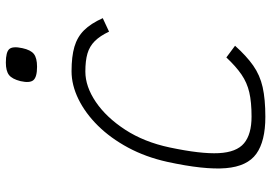

<svg xmlns="http://www.w3.org/2000/svg" viewBox="-152 -738 905 640"><g transform="rotate(-90 300.0 -418.5)"><path d="M428 -116 467 -87Q433 -49 401 -26.5Q369 -4 329 5Q289 14 230 14Q149 14 107 -16Q65 -46 59 -117.5Q53 -189 80 -313Q96 -385 127.5 -443.5Q159 -502 200.5 -544Q242 -586 289 -609Q336 -632 382 -632Q431 -632 463.5 -622.5Q496 -613 518.5 -590.5Q541 -568 559 -528L514 -507Q500 -537 482.5 -554.5Q465 -572 441 -579Q417 -586 381 -586Q331 -586 279.5 -551Q228 -516 187 -453Q146 -390 128 -305Q106 -201 109 -141.5Q112 -82 142 -57Q172 -32 231 -32Q279 -32 311.5 -39.5Q344 -47 371 -65.5Q398 -84 428 -116ZM397 -747Q363 -747 352.5 -759Q342 -771 349 -802Q356 -830 369.5 -840.5Q383 -851 411 -851Q446 -851 456 -839.5Q466 -828 459 -796Q453 -768 439.5 -757.5Q426 -747 397 -747Z"/></g></svg>

Font: Victor Mono Thin
Style: Italic
Weight: 100
Italic angle: -12°
Monospace: yes
Designer: Rune Bjørnerås
Version: Version 1.561;gftools[0.9.30]